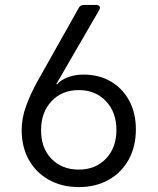

<svg xmlns="http://www.w3.org/2000/svg" viewBox="-20 -750 640 780"><path d="M301 10Q231 10 178.5 -19.5Q126 -49 97 -101Q68 -153 68 -222Q68 -270 86 -319.5Q104 -369 133 -421L300 -718Q306 -730 321 -730H370Q381 -730 384.5 -724Q388 -718 383 -709L209 -409L212 -407Q225 -424 254 -435.5Q283 -447 319 -447Q383 -447 431 -418.5Q479 -390 505.5 -340Q532 -290 532 -224Q532 -155 503 -102Q474 -49 421.5 -19.5Q369 10 301 10ZM300 -61Q368 -61 410.5 -105.5Q453 -150 453 -222Q453 -294 410.5 -339Q368 -384 300 -384Q232 -384 189.5 -339Q147 -294 147 -222Q146 -150 188.5 -105.5Q231 -61 300 -61Z"/></svg>

Font: Pitagon Sans Mono Light
Style: Regular
Weight: 300
Monospace: yes
Designer: Travis Tran
Foundry: Pitagon
Version: Version 1.001; ttfautohint (v1.8.4.7-5d5b);gftools[0.9.26]